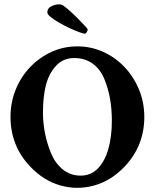

<svg xmlns="http://www.w3.org/2000/svg" viewBox="-20 -869 727 901"><path d="M122.1 -86.9Q29.3 -184.6 29.3 -320.3Q29.3 -388.7 53.7 -448.7Q78.1 -508.8 121.6 -554.2Q165 -599.6 221.7 -625.5Q278.3 -651.4 342.8 -651.4Q407.2 -651.4 464.4 -625.5Q521.5 -599.6 564.5 -554.2Q607.4 -508.8 632.3 -448.7Q657.2 -388.7 657.2 -320.3Q657.2 -184.6 564.5 -86.9Q501 -20.5 421.9 1.5Q342.8 23.4 264.2 1.5Q185.5 -20.5 122.1 -86.9ZM358.4 -44.9Q407.2 -44.9 439.9 -79.1Q472.7 -113.3 488.8 -171.4Q504.9 -229.5 504.9 -301.8Q504.9 -355.5 496.6 -404.3Q488.3 -453.1 469.7 -498Q451.2 -543.9 415 -570.3Q378.9 -596.7 328.1 -596.7Q276.4 -596.7 242.2 -559.6Q208 -521.5 194.8 -466.8Q181.6 -412.1 181.6 -341.8Q181.6 -242.2 219.7 -149.4Q239.3 -102.5 274.9 -73.7Q310.5 -44.9 358.4 -44.9ZM377.9 -710.9Q371.1 -710.9 351.1 -718.3Q331.1 -725.6 306.2 -737.3Q281.2 -749 257.3 -762.7Q233.4 -776.4 217.8 -789.1Q202.1 -801.8 202.1 -811.5Q202.1 -830.1 220.7 -839.4Q239.3 -848.6 256.8 -848.6Q267.6 -848.6 274.4 -844.7Q291 -833 311 -814.9Q331.1 -796.9 349.1 -778.3Q367.2 -759.8 379.4 -746.6Q391.6 -733.4 391.6 -730.5Q391.6 -725.6 387.2 -718.3Q382.8 -710.9 377.9 -710.9Z"/></svg>

Font: Crimson Text
Style: Bold
Weight: 700
Designer: Sebastian Kosch
Foundry: Sebastian Kosch
Version: Version 1.100